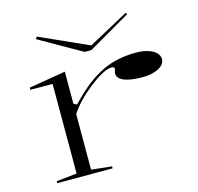

<svg xmlns="http://www.w3.org/2000/svg" viewBox="-104 -825 964 935"><g transform="rotate(-15 378.0 -357.5)"><path d="M72 0V-10L175 -21V-473H63V-484L248 -515V-353L264 -345Q301 -384 336.5 -414Q372 -444 409 -465Q453 -491 501.5 -503Q550 -515 605 -515Q640 -515 666 -507Q692 -499 706.5 -484.5Q721 -470 721 -452Q721 -434 706.5 -420.5Q692 -407 666.5 -399Q641 -391 608 -391Q568 -391 539.5 -397Q511 -403 496.5 -414.5Q482 -426 482 -442Q482 -448 483.5 -452Q485 -456 486 -460.5Q487 -465 487 -468Q487 -476 470 -476Q453 -476 423 -460Q393 -444 355 -414Q321 -387 293.5 -358Q266 -329 248 -301V-21L351 -10V0ZM608 -715 614 -707 400 -583H366L152 -705L161 -715L406 -605Z"/></g></svg>

Font: Kalnia Expanded ExtraLight
Style: Regular
Weight: 250
Width: 7
Designer: Frida Medrano
Foundry: Frida Medrano
Version: Version 1.105